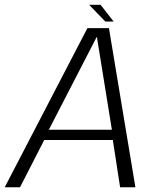

<svg xmlns="http://www.w3.org/2000/svg" viewBox="-41 -796 684 816"><path d="M-21 0H44L147 -201H438.5L469.5 0H534.5L422 -676.5H330.5ZM166.5 -244.5 369.5 -638H371L434.5 -244.5ZM406.5 -704.5H442L386.5 -775.5H338Z"/></svg>

Font: Anybody UltraCondensed Thin Light
Style: Italic
Weight: 300
Italic angle: -10°
Version: Version 1.111